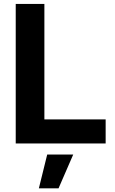

<svg xmlns="http://www.w3.org/2000/svg" viewBox="-20 -748 602 1001"><path d="M62 0V-727.5H211.4V-125.5H530.8V0ZM182.6 233.9 226.1 57.6H361.8L285.2 233.9Z"/></svg>

Font: Inter 20pt
Style: Bold
Weight: 700
Version: Version 4.001;git-66647c0bb